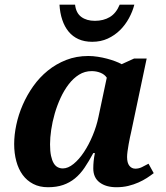

<svg xmlns="http://www.w3.org/2000/svg" viewBox="-20 -783 705 813"><path d="M473.1 9.8Q428.7 9.8 401.9 -10.5Q375 -30.8 375 -69.8Q375 -85.4 376.5 -100.3Q377.9 -115.2 381.8 -134.8H375Q356.4 -100.1 338.1 -73Q319.8 -45.9 297.4 -27.6Q274.9 -9.3 247.3 0.2Q219.7 9.8 183.1 9.8Q147.5 9.8 120.6 -4.2Q93.8 -18.1 75.9 -42.5Q58.1 -66.9 49.1 -100.3Q40 -133.8 40 -172.9Q40 -211.9 49.1 -254.6Q58.1 -297.4 76.2 -338.9Q94.2 -380.4 120.8 -418Q147.5 -455.6 182.4 -483.9Q217.3 -512.2 260.3 -529.1Q303.2 -545.9 354 -545.9Q373.5 -545.9 393.8 -542.7Q414.1 -539.6 432.6 -534.7Q451.2 -529.8 467.5 -523.7Q483.9 -517.6 495.1 -511.2L547.9 -535.2H601.1L535.2 -223.1Q533.2 -214.8 530.3 -201.2Q527.3 -187.5 524.7 -172.1Q522 -156.7 520 -142.3Q518.1 -127.9 518.1 -118.2Q518.1 -93.3 527.8 -81.1Q537.6 -68.8 553.2 -68.8Q567.4 -68.8 580.3 -75Q593.3 -81.1 608.9 -89.8L630.9 -49.8Q618.2 -40 602.1 -29.5Q585.9 -19 566.2 -10.3Q546.4 -1.5 523.2 4.2Q500 9.8 473.1 9.8ZM191.9 -171.9Q191.9 -143.1 196 -123.5Q200.2 -104 207.3 -92Q214.4 -80.1 224.4 -75Q234.4 -69.8 246.1 -69.8Q268.1 -69.8 291.5 -88.9Q314.9 -107.9 335.4 -138.9Q356 -169.9 372.3 -209Q388.7 -248 397 -288.1L432.1 -454.1Q422.4 -468.3 405 -475.1Q387.7 -481.9 368.2 -481.9Q338.9 -481.9 314.7 -466.8Q290.5 -451.7 271 -426.3Q251.5 -400.9 236.6 -368.7Q221.7 -336.4 211.7 -301.8Q201.7 -267.1 196.8 -233.4Q191.9 -199.7 191.9 -171.9ZM370.6 -606Q337.4 -606 312.5 -617.2Q287.6 -628.4 270.5 -649.2Q253.4 -669.9 243.7 -699Q233.9 -728 231.9 -763.2H297.9Q301.8 -728 324.2 -711.4Q346.7 -694.8 381.8 -694.8Q418 -694.8 444.8 -710.7Q471.7 -726.6 486.8 -763.2H548.8Q541.5 -734.4 526.1 -706.1Q510.7 -677.7 488.3 -655.5Q465.8 -633.3 436.3 -619.6Q406.7 -606 370.6 -606Z"/></svg>

Font: Droid Serif
Style: Bold Italic
Weight: 700
Italic angle: -12°
Designer: Monotype Design team
Foundry: Monotype Imaging Inc.
Version: Version 1.03